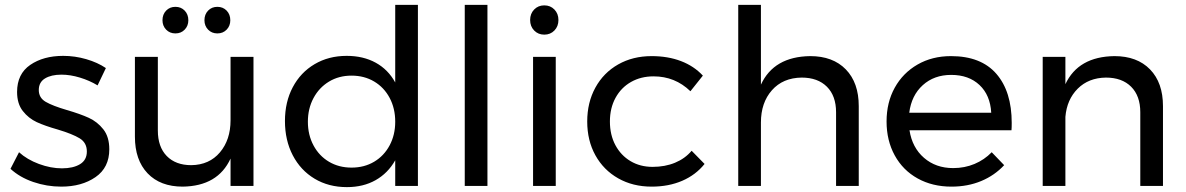

<svg xmlns="http://www.w3.org/2000/svg" viewBox="-20 -762 4862 787"><path d="M232 -456Q190 -456 164.5 -440.5Q139 -425 139 -393Q139 -361 167.5 -344.5Q196 -328 254 -311Q309 -295 344 -279Q379 -263 403.5 -232Q428 -201 428 -150Q428 -75 371.5 -36Q315 3 231 3Q172 3 116.5 -16Q61 -35 23 -70L58 -138Q91 -108 139.5 -90Q188 -72 234 -72Q280 -72 308 -89Q336 -106 336 -141Q336 -177 306.5 -195Q277 -213 217 -231Q164 -246 130.5 -261.5Q97 -277 73.5 -307Q50 -337 50 -385Q50 -459 104 -496Q158 -533 239 -533Q287 -533 333.5 -519.5Q380 -506 414 -483L380 -412Q347 -432 307.5 -444Q268 -456 232 -456Z M1019 -529V0H925V-112Q873 1 729 3Q637 3 585 -51.5Q533 -106 533 -202V-529H627V-227Q627 -160 663.5 -122.5Q700 -85 764 -85Q838 -86 881.5 -137.5Q925 -189 925 -269V-529ZM752 -679Q752 -656 737 -640.5Q722 -625 699 -625Q676 -625 661 -640.5Q646 -656 646 -679Q646 -703 661 -718.5Q676 -734 699 -734Q722 -734 737 -718.5Q752 -703 752 -679ZM924 -679Q924 -656 909 -640.5Q894 -625 871 -625Q848 -625 833 -640.5Q818 -656 818 -679Q818 -703 833 -718.5Q848 -734 871 -734Q894 -734 909 -718.5Q924 -703 924 -679Z M1693 -742V0H1600V-105Q1570 -52 1519.5 -23.5Q1469 5 1402 5Q1327 5 1269.5 -29.5Q1212 -64 1180 -125.5Q1148 -187 1148 -266Q1148 -344 1180 -404.5Q1212 -465 1269.5 -499Q1327 -533 1401 -533Q1469 -533 1520 -505Q1571 -477 1600 -424V-742ZM1600 -263Q1600 -318 1577 -361Q1554 -404 1513.5 -428Q1473 -452 1421 -452Q1369 -452 1328.5 -427.5Q1288 -403 1265 -360Q1242 -317 1242 -263Q1242 -209 1265 -166Q1288 -123 1328.5 -99Q1369 -75 1421 -75Q1473 -75 1513.5 -99Q1554 -123 1577 -166Q1600 -209 1600 -263Z M1885 -742H1978V0H1885Z M2165 -529H2258V0H2165ZM2269 -680Q2269 -654 2252.5 -637Q2236 -620 2211 -620Q2186 -620 2169.5 -637Q2153 -654 2153 -680Q2153 -706 2169.5 -723Q2186 -740 2211 -740Q2236 -740 2252.5 -723Q2269 -706 2269 -680Z M2659 -449Q2607 -449 2566.5 -426Q2526 -403 2503 -361Q2480 -319 2480 -264Q2480 -209 2502.5 -167Q2525 -125 2564.5 -101.5Q2604 -78 2655 -78Q2706 -78 2747 -95Q2788 -112 2815 -144L2868 -90Q2832 -45 2776.5 -21Q2721 3 2651 3Q2574 3 2514 -31Q2454 -65 2420.5 -125.5Q2387 -186 2387 -264Q2387 -342 2420.5 -403Q2454 -464 2514 -498Q2574 -532 2651 -532Q2718 -532 2771.5 -511.5Q2825 -491 2861 -452L2810 -388Q2747 -449 2659 -449Z M3500 -327V0H3407V-302Q3407 -369 3369.5 -406.5Q3332 -444 3266 -444Q3189 -443 3144 -392Q3099 -341 3099 -260V0H3006V-742H3099V-415Q3152 -530 3301 -532Q3394 -532 3447 -477.5Q3500 -423 3500 -327Z M4127 -258Q4127 -238 4126 -228H3708Q3719 -157 3767.5 -115Q3816 -73 3887 -73Q3934 -73 3974.5 -90Q4015 -107 4045 -138L4096 -85Q4057 -43 4002 -20Q3947 3 3880 3Q3802 3 3741.5 -30.5Q3681 -64 3647.5 -125Q3614 -186 3614 -264Q3614 -342 3647.5 -402.5Q3681 -463 3741 -497.5Q3801 -532 3878 -532Q4001 -532 4064 -459.5Q4127 -387 4127 -258ZM4043 -300Q4039 -372 3995 -413.5Q3951 -455 3879 -455Q3809 -455 3762.5 -413Q3716 -371 3707 -300Z M4747 -327V0H4654V-302Q4654 -369 4616.5 -406.5Q4579 -444 4513 -444Q4442 -443 4397.5 -398.5Q4353 -354 4347 -283V0H4254V-529H4347V-417Q4400 -530 4548 -532Q4641 -532 4694 -477.5Q4747 -423 4747 -327Z"/></svg>

Font: Montserrat arm2
Style: Regular
Weight: 400
Designer: Julieta Ulanovsky
Foundry: Julieta Ulanovsky
Version: Version 6.000